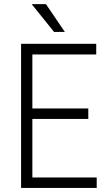

<svg xmlns="http://www.w3.org/2000/svg" viewBox="-20 -927 537 947"><path d="M415.5 -340.3H139.6V-51.8H457V0H84V-710.9H454.6V-658.2H139.6V-392.1H415.5ZM299.8 -769.5H246.6L136.2 -906.7H206.5Z"/></svg>

Font: TypoPRO Roboto
Style: Regular
Weight: 300
Designer: Google
Version: Version 2.136; 2016